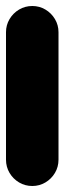

<svg xmlns="http://www.w3.org/2000/svg" viewBox="-20 -620 215 640"><path d="M0 -87.7H175V-512.7H0ZM87.7 -175Q63.7 -175 43.7 -163.2Q23.7 -151.3 11.8 -131.3Q0 -111.3 0 -87.7Q0 -63.7 11.8 -43.7Q23.7 -23.7 43.7 -11.8Q63.7 0 87.7 0Q111.3 0 131.3 -11.8Q151.3 -23.7 163.2 -43.7Q175 -63.7 175 -87.7Q175 -111.3 163.2 -131.3Q151.3 -151.3 131.3 -163.2Q111.3 -175 87.7 -175ZM87.7 -600Q63.7 -600 43.7 -588.2Q23.7 -576.3 11.8 -556.3Q0 -536.3 0 -512.7Q0 -488.7 11.8 -468.7Q23.7 -448.7 43.7 -436.8Q63.7 -425 87.7 -425Q111.3 -425 131.3 -436.8Q151.3 -448.7 163.2 -468.7Q175 -488.7 175 -512.7Q175 -536.3 163.2 -556.3Q151.3 -576.3 131.3 -588.2Q111.3 -600 87.7 -600Z"/></svg>

Font: Wavefont Thin
Style: Regular
Weight: 100
Monospace: yes
Version: Version 3.005;gftools[0.9.33]